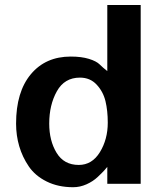

<svg xmlns="http://www.w3.org/2000/svg" viewBox="-20 -742 652 775"><path d="M547.9 0H413.1V-68.4Q409.2 -63.5 401.4 -54.7Q393.6 -45.9 374.5 -27.8Q355.5 -9.8 329.1 2Q302.7 13.7 275.4 13.7Q214.8 13.7 168.5 -9.3Q122.1 -32.2 96.2 -70.3Q70.3 -108.4 57.6 -151.9Q44.9 -195.3 44.9 -243.2Q44.9 -371.1 104.5 -442.4Q164.1 -513.7 265.6 -513.7Q308.6 -513.7 338.9 -504.4Q369.1 -495.1 382.3 -481.9Q395.5 -468.8 413.1 -455.1V-721.7H547.9ZM415 -247.1Q415 -294.9 405.8 -333.5Q396.5 -372.1 370.1 -400.4Q343.8 -428.7 302.7 -428.7Q240.2 -428.7 209.5 -373.5Q178.7 -318.4 178.7 -243.2Q178.7 -173.8 208.5 -125Q238.3 -76.2 297.9 -76.2Q351.6 -76.2 383.3 -127.9Q415 -179.7 415 -247.1Z"/></svg>

Font: FreeUniversal
Style: Bold
Weight: 700
Version: Version 1.001